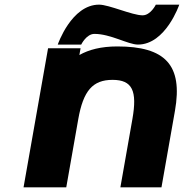

<svg xmlns="http://www.w3.org/2000/svg" viewBox="-20 -807 792 827"><path d="M386.8 -661C456.5 -661 531.8 -615 574.2 -615C693.7 -615 752.2 -787 752.2 -787H651.2C651.2 -787 629 -741 594.2 -741C549.7 -741 449.2 -787 406.8 -787C287.4 -787 228.8 -615 228.8 -615H329.8C329.8 -615 352 -661 386.8 -661ZM265.4 0 317.2 -294.2C338.7 -416 379.3 -463 464.7 -463C550.1 -463 571.8 -416 550.3 -294.2L498.5 0H675.5L733.6 -329.9C768.5 -527.7 691.2 -607 485.1 -607C415.3 -607 362.4 -593 321.9 -570L327 -599H187L81.4 0Z"/></svg>

Font: Hussar Wysoki
Style: Obl
Weight: 700
Foundry: Cannot Into Space Fonts
Version: Version 0.92